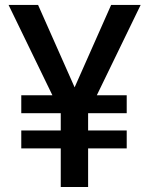

<svg xmlns="http://www.w3.org/2000/svg" viewBox="-20 -747 596 767"><path d="M132.1 -727.3 278.1 -398.1 424 -727.3H541.9L366.8 -366.5H486.2V-294.7H332V-225.9H486.2V-154.1H332V0H222.7V-154.1H65V-225.9H222.7V-294.7H65V-366.5H189.3L14.2 -727.3Z"/></svg>

Font: Inter P Medium
Style: Regular
Weight: 500
Designer: Rasmus Andersson
Foundry: rsms
Version: Version 3.018;git-588b23468